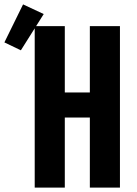

<svg xmlns="http://www.w3.org/2000/svg" viewBox="-102 -854 622 874"><path d="M56 0V-735H193V-433H307V-735H444V0H307V-319H193V0ZM-7 -625 -82 -661 3 -834 97 -790Z"/></svg>

Font: Iosevka SS04 Heavy
Style: Regular
Weight: 900
Monospace: yes
Designer: Belleve Invis
Foundry: Belleve Invis
Version: Version 19.0.0; ttfautohint (v1.8.4)